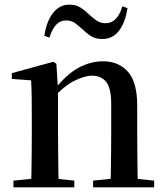

<svg xmlns="http://www.w3.org/2000/svg" viewBox="-20 -807 714 827"><path d="M38 0V-29L145 -40H195L300 -29V0ZM114 0Q115 -25 115.5 -66.5Q116 -108 116.5 -153Q117 -198 117 -232V-301Q117 -352 116.5 -388.5Q116 -425 114 -461L31 -467V-492L210 -541L223 -532L230 -417V-415V-232Q230 -198 230.5 -153Q231 -108 231.5 -66.5Q232 -25 233 0ZM381 0V-29L487 -40H537L644 -29V0ZM456 0Q457 -25 457.5 -66Q458 -107 458.5 -152Q459 -197 459 -232V-359Q459 -427 437.5 -454Q416 -481 376 -481Q344 -481 298.5 -458Q253 -435 204 -379L197 -417H211Q266 -487 318 -515Q370 -543 424 -543Q491 -543 531 -498Q571 -453 571 -353V-232Q571 -197 571.5 -152Q572 -107 572.5 -66Q573 -25 574 0ZM171 -653Q180 -714 208 -750.5Q236 -787 279 -787Q306 -787 325 -775.5Q344 -764 359 -749Q377 -732 394.5 -719.5Q412 -707 435 -707Q461 -707 479 -726Q497 -745 507 -780L529 -772Q520 -710 492.5 -674.5Q465 -639 421 -639Q393 -639 374.5 -650Q356 -661 341 -676Q323 -692 306 -705.5Q289 -719 265 -719Q239 -719 221.5 -700Q204 -681 193 -645Z"/></svg>

Font: Noto Serif TC SemiBold
Style: Regular
Weight: 600
Version: Version 2.002-H1;hotconv 1.1.0;makeotfexe 2.6.0